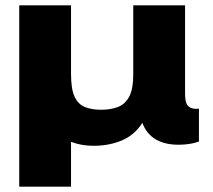

<svg xmlns="http://www.w3.org/2000/svg" viewBox="-20 -534 797 719"><path d="M52 165V-514H246V-257Q246 -200 259.5 -171.5Q273 -143 298.5 -133Q324 -123 358 -123Q395 -123 422 -133.5Q449 -144 464 -172.5Q479 -201 479 -254V-514H673V-183Q673 -146 686.5 -135Q700 -124 725 -127V-4Q692 8 649 8Q544 8 513 -74Q484 -28 436 -8Q388 12 331 12Q284 12 246 -3V165Z"/></svg>

Font: Special Gothic Extended Bold
Style: Regular
Weight: 700
Width: 7
Designer: Alistair McCready
Foundry: Monolith
Version: Version 1.000; ttfautohint (v1.8.4.7-5d5b)